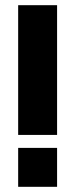

<svg xmlns="http://www.w3.org/2000/svg" viewBox="-20 -720 290 740"><path d="M50 -200H200V-700H50ZM50 0H200V-150H50Z"/></svg>

Font: LS-VG5000 Bold
Style: Regular
Weight: 400
Designer: Justin Bihan, 2021
Foundry: Justin Bihan, 2021
Version: Version 1.000;Glyphs 3.1.2 (3151)